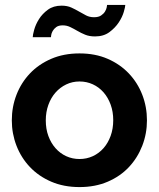

<svg xmlns="http://www.w3.org/2000/svg" viewBox="-20 -750 646 780"><path d="M303 10Q239 10 188 -12Q137 -34 101.5 -71.5Q66 -109 47 -158Q28 -207 28 -261Q28 -316 47 -365Q66 -414 101.5 -451.5Q137 -489 188 -511Q239 -533 303 -533Q367 -533 417.5 -511Q468 -489 503.5 -451.5Q539 -414 558 -365Q577 -316 577 -261Q577 -207 558 -158Q539 -109 504 -71.5Q469 -34 418 -12Q367 10 303 10ZM166 -261Q166 -226 176.5 -197.5Q187 -169 205.5 -148Q224 -127 249 -115.5Q274 -104 303 -104Q332 -104 357 -115.5Q382 -127 400.5 -148Q419 -169 429.5 -198Q440 -227 440 -262Q440 -296 429.5 -325Q419 -354 400.5 -375Q382 -396 357 -407.5Q332 -419 303 -419Q274 -419 249 -407Q224 -395 205.5 -374Q187 -353 176.5 -324Q166 -295 166 -261ZM366 -602Q343 -602 326 -609Q309 -616 294.5 -624.5Q280 -633 265.5 -640Q251 -647 235 -647Q218 -647 208.5 -640Q199 -633 194 -624Q189 -615 188 -607.5Q187 -600 187 -599H113Q113 -608 119 -629.5Q125 -651 138.5 -672.5Q152 -694 174.5 -710.5Q197 -727 230 -727Q253 -727 269.5 -719.5Q286 -712 300.5 -703.5Q315 -695 329.5 -687.5Q344 -680 362 -680Q380 -680 390.5 -687Q401 -694 406.5 -703Q412 -712 413.5 -720Q415 -728 415 -730H489Q489 -723 483 -702Q477 -681 462.5 -659Q448 -637 424.5 -619.5Q401 -602 366 -602Z"/></svg>

Font: PTCRaleway
Style: Bold
Weight: 700
Designer: Matt McInerney, Pablo Impallari, Rodrigo Fuenzalida
Foundry: Matt McInerney, Pablo Impallari, Rodrigo Fuenzalida
Version: Version 3.000g; ttfautohint (v1.5) -l 8 -r 28 -G 28 -x 14 -D